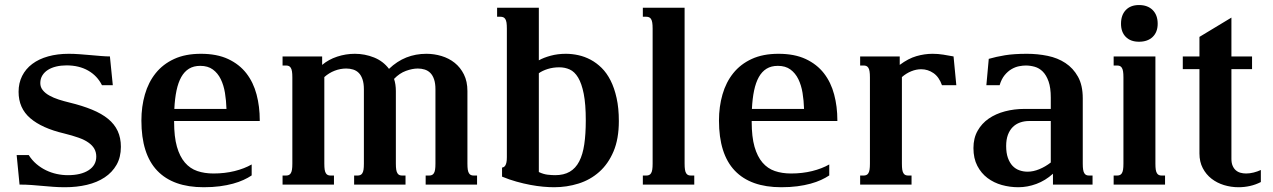

<svg xmlns="http://www.w3.org/2000/svg" viewBox="-20 -747 5152 777"><path d="M254.9 -38.1Q307.6 -38.1 338.6 -58.1Q369.6 -78.1 369.6 -113.3Q369.6 -130.9 361.8 -144.8Q354 -158.7 338.1 -169.9Q322.3 -181.2 297.6 -189.9Q272.9 -198.7 239.3 -207Q149.9 -228 102.5 -268.6Q55.2 -309.1 55.2 -375.5Q55.2 -411.1 69.6 -439.7Q84 -468.3 110.6 -488.3Q137.2 -508.3 174.8 -518.8Q212.4 -529.3 258.3 -529.3Q279.3 -529.3 302.2 -527.6Q325.2 -525.9 347.4 -523.9Q369.6 -522 389.6 -520.3Q409.7 -518.6 424.8 -518.6L436.5 -402.3H392.6Q373.5 -440.4 336.7 -461.4Q299.8 -482.4 249 -482.4Q227.1 -482.4 207.5 -477.8Q188 -473.1 173.8 -464.1Q159.7 -455.1 151.4 -441.7Q143.1 -428.2 143.1 -410.6Q143.1 -394.5 153.1 -382.1Q163.1 -369.6 179.7 -360.4Q196.3 -351.1 217.5 -344.2Q238.8 -337.4 261.2 -332Q313.5 -319.3 352.5 -303.2Q391.6 -287.1 417.5 -265.9Q443.4 -244.6 456.3 -216.8Q469.2 -189 469.2 -152.8Q469.2 -110.8 451.7 -80.1Q434.1 -49.3 403.6 -29.1Q373 -8.8 331.8 1Q290.5 10.7 243.2 10.7Q217.8 10.7 195.8 9Q173.8 7.3 152.1 5.4Q130.4 3.4 107.9 1.7Q85.4 0 59.1 0L47.4 -119.6H96.2Q109.4 -98.6 127.4 -83.3Q145.5 -67.9 166.3 -57.9Q187 -47.9 209.5 -43Q231.9 -38.1 254.9 -38.1Z M793 -529.3Q857.9 -529.3 903.3 -508.1Q948.7 -486.8 977.1 -450.2Q1005.4 -413.6 1018.3 -364.7Q1031.2 -315.9 1031.2 -260.3V-257.3H684.6V-253.9Q684.6 -193.4 696 -153.3Q707.5 -113.3 728.3 -89.1Q749 -64.9 778.3 -54.9Q807.6 -44.9 843.8 -44.9Q889.6 -44.9 929.2 -54.7Q968.8 -64.5 998.5 -81.5V-37.1Q983.9 -27.3 965.3 -18.8Q946.8 -10.3 922.9 -3.7Q898.9 2.9 869.6 6.8Q840.3 10.7 804.2 10.7Q680.2 10.7 616.2 -56.4Q552.2 -123.5 552.2 -259.3Q552.2 -315.4 566.4 -364.7Q580.6 -414.1 609.9 -450.7Q639.2 -487.3 684.6 -508.3Q730 -529.3 793 -529.3ZM896.5 -306.2Q895.5 -339.8 890.4 -371.1Q885.3 -402.3 873.3 -426.8Q861.3 -451.2 841.3 -465.8Q821.3 -480.5 790.5 -480.5Q763.7 -480.5 744.9 -469Q726.1 -457.5 713.6 -435.3Q701.2 -413.1 694.3 -380.6Q687.5 -348.1 685.5 -306.2Z M1871.6 -85Q1871.6 -69.8 1873 -60.5Q1874.5 -51.3 1877.9 -45.9Q1881.3 -40.5 1886 -38.6Q1890.6 -36.6 1897.5 -36.6H1910.6V0H1702.6V-36.6H1716.3Q1722.7 -36.6 1727.5 -38.6Q1732.4 -40.5 1735.8 -45.9Q1739.3 -51.3 1740.7 -60.5Q1742.2 -69.8 1742.2 -85V-385.7Q1742.2 -409.7 1736.6 -426Q1731 -442.4 1721.4 -451.9Q1711.9 -461.4 1698.7 -465.6Q1685.5 -469.7 1670.9 -469.7Q1648.9 -469.7 1622.8 -460.2Q1596.7 -450.7 1574.7 -427.7Q1582 -405.8 1582 -378.4V-85Q1582 -69.8 1583.5 -60.5Q1585 -51.3 1588.4 -45.9Q1591.8 -40.5 1596.4 -38.6Q1601.1 -36.6 1607.9 -36.6H1621.1V0H1413.1V-36.6H1426.8Q1433.1 -36.6 1438 -38.6Q1442.9 -40.5 1446.3 -45.9Q1449.7 -51.3 1451.2 -60.5Q1452.6 -69.8 1452.6 -85V-385.7Q1452.6 -409.7 1447 -426Q1441.4 -442.4 1431.9 -451.9Q1422.4 -461.4 1409.2 -465.6Q1396 -469.7 1381.3 -469.7Q1357.4 -469.7 1334.5 -460.9Q1311.5 -452.1 1292.5 -435.1V-85Q1292.5 -69.8 1293.9 -60.5Q1295.4 -51.3 1298.8 -45.9Q1302.2 -40.5 1306.9 -38.6Q1311.5 -36.6 1318.4 -36.6H1331.5V0H1123.5V-36.6H1137.2Q1143.6 -36.6 1148.4 -38.6Q1153.3 -40.5 1156.7 -45.9Q1160.2 -51.3 1161.6 -60.5Q1163.1 -69.8 1163.1 -85V-433.6Q1163.1 -448.7 1161.6 -458Q1160.2 -467.3 1156.7 -472.7Q1153.3 -478 1148.4 -480Q1143.6 -481.9 1137.2 -481.9H1123.5V-518.6H1283.7V-484.4Q1309.6 -506.3 1344.5 -517.8Q1379.4 -529.3 1416 -529.3Q1456.5 -529.3 1493.7 -514.4Q1530.8 -499.5 1554.2 -468.3Q1586.9 -499.5 1624.5 -514.4Q1662.1 -529.3 1705.6 -529.3Q1736.8 -529.3 1766.8 -520.3Q1796.9 -511.2 1820.1 -492.7Q1843.3 -474.1 1857.4 -445.8Q1871.6 -417.5 1871.6 -378.4Z M2160.6 -50.8Q2179.2 -42 2196.5 -40Q2213.9 -38.1 2226.6 -38.1Q2261.7 -38.1 2285.6 -52Q2309.6 -65.9 2324 -93.8Q2338.4 -121.6 2344.5 -163.1Q2350.6 -204.6 2350.6 -259.3Q2350.6 -325.7 2342.3 -367.4Q2334 -409.2 2319.6 -433.1Q2305.2 -457 2285.6 -465.8Q2266.1 -474.6 2243.7 -474.6Q2218.3 -474.6 2196.5 -467.8Q2174.8 -460.9 2160.6 -450.7ZM2160.6 -502.9Q2179.7 -513.7 2208.3 -521.5Q2236.8 -529.3 2270 -529.3Q2294.9 -529.3 2320.6 -523.7Q2346.2 -518.1 2370.1 -505.4Q2394 -492.7 2414.8 -472.2Q2435.5 -451.7 2450.9 -421.4Q2466.3 -391.1 2475.3 -350.3Q2484.4 -309.6 2484.4 -256.8Q2484.4 -185.1 2462.9 -134.3Q2441.4 -83.5 2405 -51.3Q2368.7 -19 2321.3 -4.2Q2273.9 10.7 2222.7 10.7Q2202.1 10.7 2177.7 8.5Q2153.3 6.3 2126.2 1.2Q2099.1 -3.9 2070.1 -12Q2041 -20 2011.7 -32.2V-68.8Q2015.6 -69.3 2019 -71.3Q2022.5 -73.2 2025.1 -77.6Q2027.8 -82 2029.5 -89.8Q2031.2 -97.7 2031.2 -110.8V-630.9Q2031.2 -646 2029.8 -655.3Q2028.3 -664.6 2024.9 -669.9Q2021.5 -675.3 2016.6 -677.2Q2011.7 -679.2 2005.4 -679.2H1991.7V-715.8H2160.6Z M2581.5 -715.8H2750.5V-85Q2750.5 -69.8 2752 -60.5Q2753.4 -51.3 2756.8 -45.9Q2760.3 -40.5 2764.9 -38.6Q2769.5 -36.6 2776.4 -36.6H2789.6V0H2581.5V-36.6H2595.2Q2601.6 -36.6 2606.4 -38.6Q2611.3 -40.5 2614.7 -45.9Q2618.2 -51.3 2619.6 -60.5Q2621.1 -69.8 2621.1 -85V-630.9Q2621.1 -646 2619.6 -655.3Q2618.2 -664.6 2614.7 -669.9Q2611.3 -675.3 2606.4 -677.2Q2601.6 -679.2 2595.2 -679.2H2581.5Z M3130.4 -529.3Q3195.3 -529.3 3240.7 -508.1Q3286.1 -486.8 3314.5 -450.2Q3342.8 -413.6 3355.7 -364.7Q3368.7 -315.9 3368.7 -260.3V-257.3H3022V-253.9Q3022 -193.4 3033.4 -153.3Q3044.9 -113.3 3065.7 -89.1Q3086.4 -64.9 3115.7 -54.9Q3145 -44.9 3181.2 -44.9Q3227.1 -44.9 3266.6 -54.7Q3306.2 -64.5 3335.9 -81.5V-37.1Q3321.3 -27.3 3302.7 -18.8Q3284.2 -10.3 3260.3 -3.7Q3236.3 2.9 3207 6.8Q3177.7 10.7 3141.6 10.7Q3017.6 10.7 2953.6 -56.4Q2889.6 -123.5 2889.6 -259.3Q2889.6 -315.4 2903.8 -364.7Q2918 -414.1 2947.3 -450.7Q2976.6 -487.3 3022 -508.3Q3067.4 -529.3 3130.4 -529.3ZM3233.9 -306.2Q3232.9 -339.8 3227.8 -371.1Q3222.7 -402.3 3210.7 -426.8Q3198.7 -451.2 3178.7 -465.8Q3158.7 -480.5 3127.9 -480.5Q3101.1 -480.5 3082.3 -469Q3063.5 -457.5 3051 -435.3Q3038.6 -413.1 3031.7 -380.6Q3024.9 -348.1 3022.9 -306.2Z M3629.9 -435.1V-85Q3629.9 -69.8 3631.3 -60.5Q3632.8 -51.3 3636.2 -45.9Q3639.6 -40.5 3644.3 -38.6Q3648.9 -36.6 3655.8 -36.6H3668.9V0H3460.9V-36.6H3474.6Q3481 -36.6 3485.8 -38.6Q3490.7 -40.5 3494.1 -45.9Q3497.6 -51.3 3499 -60.5Q3500.5 -69.8 3500.5 -85V-433.6Q3500.5 -448.7 3499 -458Q3497.6 -467.3 3494.1 -472.7Q3490.7 -478 3485.8 -480Q3481 -481.9 3474.6 -481.9H3460.9V-518.6H3621.1V-484.4Q3655.8 -510.3 3688.7 -519.8Q3721.7 -529.3 3753.9 -529.3Q3775.9 -529.3 3797.1 -525.9Q3818.4 -522.5 3838.9 -518.6L3850.1 -402.3H3792Q3780.3 -435.5 3757.6 -451.2Q3734.9 -466.8 3708 -466.8Q3688 -466.8 3668 -458.7Q3647.9 -450.7 3629.9 -435.1Z M4232.4 -257.3H4145Q4125 -257.3 4107.9 -251.2Q4090.8 -245.1 4078.4 -232.7Q4065.9 -220.2 4058.8 -201.2Q4051.8 -182.1 4051.8 -156.2Q4051.8 -127.9 4058.8 -108.2Q4065.9 -88.4 4077.6 -75.9Q4089.4 -63.5 4105.2 -57.9Q4121.1 -52.2 4138.7 -52.2Q4161.6 -52.2 4186 -62.3Q4210.4 -72.3 4232.4 -89.4ZM4361.8 -85Q4361.8 -69.8 4363.3 -60.5Q4364.7 -51.3 4368.2 -45.9Q4371.6 -40.5 4376.2 -38.6Q4380.9 -36.6 4387.7 -36.6H4401.4V0H4241.2V-43.9Q4210.4 -16.1 4174.1 -2.7Q4137.7 10.7 4101.1 10.7Q4066.9 10.7 4034.4 1.7Q4002 -7.3 3976.3 -26.6Q3950.7 -45.9 3935.1 -75.9Q3919.4 -106 3919.4 -147.9Q3919.4 -188 3936.3 -217.8Q3953.1 -247.6 3981.4 -267.1Q4009.8 -286.6 4047.1 -296.4Q4084.5 -306.2 4125 -306.2H4232.4V-352.1Q4232.4 -392.1 4223.4 -417.5Q4214.4 -442.9 4200 -457.3Q4185.5 -471.7 4167.2 -476.8Q4148.9 -481.9 4130.9 -481.9Q4119.6 -481.9 4104.2 -479Q4088.9 -476.1 4073.7 -467.3Q4058.6 -458.5 4045.7 -442.9Q4032.7 -427.2 4025.4 -402.3H3971.7L3981.4 -508.8Q3996.6 -513.2 4012.7 -516.8Q4028.8 -520.5 4047.1 -523.4Q4065.4 -526.4 4087.2 -527.8Q4108.9 -529.3 4135.7 -529.3Q4178.7 -529.3 4219.5 -521Q4260.3 -512.7 4291.7 -491.9Q4323.2 -471.2 4342.5 -436.5Q4361.8 -401.9 4361.8 -349.1Z M4486.8 -518.6H4655.8V-85Q4655.8 -69.8 4657.2 -60.5Q4658.7 -51.3 4662.1 -45.9Q4665.5 -40.5 4670.2 -38.6Q4674.8 -36.6 4681.6 -36.6H4694.8V0H4486.8V-36.6H4500.5Q4506.8 -36.6 4511.7 -38.6Q4516.6 -40.5 4520 -45.9Q4523.4 -51.3 4524.9 -60.5Q4526.4 -69.8 4526.4 -85V-433.6Q4526.4 -448.7 4524.9 -458Q4523.4 -467.3 4520 -472.7Q4516.6 -478 4511.7 -480Q4506.8 -481.9 4500.5 -481.9H4486.8ZM4516.6 -650.9Q4516.6 -686 4535.9 -706.3Q4555.2 -726.6 4589.4 -726.6Q4624.5 -726.6 4644.8 -706.3Q4665 -686 4665 -650.9Q4665 -617.2 4644.8 -597.7Q4624.5 -578.1 4589.4 -578.1Q4555.2 -578.1 4535.9 -597.7Q4516.6 -617.2 4516.6 -650.9Z M4766.6 -467.3V-518.6H4834V-597.7L4963.4 -675.8V-518.6H5046.9V-467.3H4963.4V-104Q4963.4 -87.4 4968.3 -76.2Q4973.1 -64.9 4981.2 -57.9Q4989.3 -50.8 5000 -47.9Q5010.7 -44.9 5022.9 -44.9Q5037.6 -44.9 5053.2 -48.8Q5068.8 -52.7 5082.5 -59.1V-10.3Q5061.5 0.5 5038.6 5.6Q5015.6 10.7 4992.2 10.7Q4961.9 10.7 4933.3 2Q4904.8 -6.8 4882.8 -23.9Q4860.8 -41 4847.4 -66.7Q4834 -92.3 4834 -126V-467.3Z"/></svg>

Font: Arian AMU Serif
Style: Bold
Weight: 700
Designer: Ruben Hakobyan (Tarumian)
Foundry: Ruben Hakobyan (Tarumian)
Version: Version 1.002